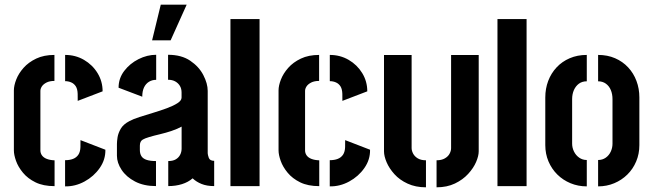

<svg xmlns="http://www.w3.org/2000/svg" viewBox="-20 -794 2777 819"><path d="M212.8 0Q164.5 0 131.5 -16.2Q98.5 -32.4 78.1 -57.1Q57.6 -81.7 48.4 -107.6Q39.2 -133.5 39.2 -152.3V-408.5Q39.2 -428.8 49.2 -454.6Q59.2 -480.5 80.4 -504.5Q101.6 -528.5 134.5 -544.1Q167.3 -559.7 212.2 -559.7V-448.8Q191.7 -448.8 178.1 -441.8Q164.5 -434.7 158.4 -425.1Q152.3 -415.5 152.3 -406.3V-152.3Q152.3 -140.4 159.2 -130.9Q166.1 -121.4 179.6 -116.2Q193.2 -110.9 212.8 -110.1ZM257.6 1V-110.7Q277.5 -110.7 291.7 -116.3Q306 -121.9 314.3 -134.2Q322.5 -146.6 323.1 -166.9L323.3 -196.3L429.5 -155.3Q430.4 -113.1 405.3 -77.3Q380.3 -41.4 340.6 -19.8Q300.8 1.8 257.6 1ZM311.5 -363.7 311.3 -393.4Q310.7 -414.1 303.4 -425.6Q296 -437.2 283.8 -442.5Q271.7 -447.8 257.8 -447.8V-559.7Q302 -559.7 338.3 -538.6Q374.5 -517.5 396.1 -482.2Q417.7 -446.8 417.7 -404.4Z M628.8 -622.1 665.8 -774.1H776.3L707.9 -622.1ZM645.4 -0.2Q593.3 -0.2 555.9 -19.8Q518.5 -39.4 498.7 -69.5Q478.8 -99.5 478.8 -129.9V-180Q478.8 -191.3 481.5 -208.6Q484.2 -225.9 495.1 -244.9Q506 -263.8 531.9 -277.3Q547.9 -286.1 575.3 -294.9Q602.8 -303.7 633.4 -312.9Q664 -322.1 691.6 -332.3Q719.3 -342.5 736.9 -353.8Q754.5 -365 754.5 -377.8V-399.5Q754.5 -415.8 747.3 -427.8Q740 -439.8 727.3 -446.8Q714.6 -453.8 696.9 -453.8V-560.3Q754.1 -560.3 791.4 -535Q828.8 -509.7 847.4 -473.6Q866 -437.5 866 -406.4V-140.4Q866 -134.4 870.5 -121.2Q875 -108 893.6 -108V-0.2Q862.2 -0.2 839.8 -9.3Q817.4 -18.3 801.7 -33.3Q782.7 -16.8 756 -8.5Q729.3 -0.2 697.7 -0.2V-107Q717.2 -107 729.6 -114.2Q742 -121.4 748.4 -133.7Q754.7 -145.9 754.7 -160.3V-253.9Q737.2 -244.2 712.8 -235.9Q688.4 -227.6 662.6 -221.5Q636.8 -215.5 617 -209.6Q597.3 -203.7 589.2 -198.7Q576.6 -191.7 576.6 -172.6V-153.9Q576.7 -137.7 583.6 -127.3Q590.5 -116.9 605.7 -112Q620.8 -107 645.4 -107ZM586.8 -381.5 485.8 -419.8Q485.8 -460 509.9 -491.5Q533.9 -523.1 570.8 -541.7Q607.8 -560.3 646.2 -560.3V-453.5Q628.9 -453.5 615.5 -445.2Q602 -437 594.4 -421.2Q586.8 -405.4 586.8 -381.5Z M963 0V-712.6H1087.2V0Z M1341.8 0Q1293.5 0 1260.5 -16.2Q1227.5 -32.4 1207.1 -57.1Q1186.6 -81.7 1177.4 -107.6Q1168.2 -133.5 1168.2 -152.3V-408.5Q1168.2 -428.8 1178.2 -454.6Q1188.2 -480.5 1209.4 -504.5Q1230.6 -528.5 1263.5 -544.1Q1296.3 -559.7 1341.2 -559.7V-448.8Q1320.7 -448.8 1307.1 -441.8Q1293.5 -434.7 1287.4 -425.1Q1281.3 -415.5 1281.3 -406.3V-152.3Q1281.3 -140.4 1288.2 -130.9Q1295.1 -121.4 1308.6 -116.2Q1322.2 -110.9 1341.8 -110.1ZM1386.6 1V-110.7Q1406.5 -110.7 1420.7 -116.3Q1435 -121.9 1443.3 -134.2Q1451.5 -146.6 1452.1 -166.9L1452.3 -196.3L1558.5 -155.3Q1559.4 -113.1 1534.3 -77.3Q1509.3 -41.4 1469.6 -19.8Q1429.8 1.8 1386.6 1ZM1440.5 -363.7 1440.3 -393.4Q1439.7 -414.1 1432.4 -425.6Q1425 -437.2 1412.8 -442.5Q1400.7 -447.8 1386.8 -447.8V-559.7Q1431 -559.7 1467.3 -538.6Q1503.5 -517.5 1525.1 -482.2Q1546.7 -446.8 1546.7 -404.4Z M1842.2 5V-110.3Q1863.6 -110.3 1877.5 -118.4Q1891.5 -126.5 1897.8 -138.5Q1904.2 -150.5 1904.2 -162.3V-559.4H2022V-148.6Q2022 -129 2010.8 -102.8Q1999.5 -76.7 1976.9 -52.1Q1954.3 -27.4 1920.5 -11.2Q1886.6 5 1842.2 5ZM1797 5Q1752.5 5 1718.6 -10.8Q1684.6 -26.5 1662.5 -51Q1640.4 -75.5 1629.2 -101.7Q1618 -128 1618 -148.3V-559.4H1735.8V-162.3Q1735.8 -151 1742.2 -138.8Q1748.7 -126.5 1762.2 -118.4Q1775.7 -110.3 1797 -110.3Z M2102 0V-712.6H2226.2V0Z M2483 1Q2445.8 1 2413.6 -12.4Q2381.4 -25.8 2357.3 -49.6Q2333.3 -73.4 2319.6 -105.5Q2306 -137.6 2306 -175V-378.4Q2306 -415.9 2318.4 -448.8Q2330.9 -481.7 2354.2 -506.6Q2377.5 -531.6 2410.2 -545.6Q2442.8 -559.7 2483 -559.7V-447.2Q2463.2 -447.2 2449.5 -437.1Q2435.8 -427 2428.1 -409.9Q2420.5 -392.7 2420.5 -371.1V-181.5Q2420.5 -163.8 2428.4 -147.6Q2436.3 -131.5 2450.6 -121.5Q2464.8 -111.5 2483 -111.5ZM2531.3 1V-111.5Q2549.8 -111.5 2563.8 -121.3Q2577.7 -131.1 2585.2 -147.1Q2592.7 -163.2 2592.7 -181.2V-371.1Q2592.7 -392.5 2585.6 -409.7Q2578.5 -426.8 2564.6 -437Q2550.6 -447.2 2531.3 -447.2V-559.7Q2571.4 -559.7 2603.8 -545.6Q2636.1 -531.6 2659.4 -506.6Q2682.6 -481.7 2694.9 -448.8Q2707.3 -415.9 2707.3 -378.4V-175Q2707.3 -137.6 2693.7 -105.4Q2680.2 -73.2 2656.1 -49.5Q2632.1 -25.8 2600.1 -12.4Q2568.2 1 2531.3 1Z"/></svg>

Font: Stick No Bills ExtraLight
Style: Regular
Weight: 200
Designer: Kosala Senevirathne, Siva Puranthara, Lasantha Premarathna, Tharique Azeez
Foundry: mooniak
Version: Version 2.000